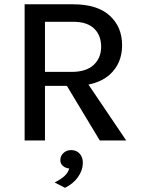

<svg xmlns="http://www.w3.org/2000/svg" viewBox="-20 -670 675 916"><path d="M97.5 0ZM194.5 -327H321.5Q391 -327 426.8 -360.2Q462.5 -393.5 462.5 -447Q462.5 -501.5 429 -533.8Q395.5 -566 330 -566H194.5ZM402 -266.5 582 0H456L299 -260.5H194.5V0H97.5V-649.5H330Q443.5 -649.5 503 -595.8Q562.5 -542 562.5 -454.5Q562.5 -367.5 503.5 -314Q464 -279 402 -266.5ZM290 226 240.5 200.5Q267 187.5 285.2 172Q303.5 156.5 310.5 134Q291.5 132 279 120.5Q266.5 109 268 90.5Q269 72 283.8 59Q298.5 46 319.5 46Q345.5 46 361.2 64.5Q377 83 375 112Q374 143 352.2 174.5Q330.5 206 290 226Z"/></svg>

Font: Betinya Sans Medium
Style: Regular
Weight: 500
Designer: Jonathan Pinhorn
Version: Version 2.001;December 9, 2019;FontCreator 12.0.0.2547 64-bi